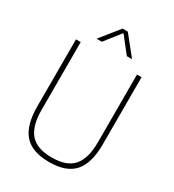

<svg xmlns="http://www.w3.org/2000/svg" viewBox="-223 -1068 1087 1201"><g transform="rotate(30 321.0 -467.5)"><path d="M322 9Q198 9 141.2 -55.2Q84.5 -119.5 84.5 -255.5V-740H118.5V-250.5Q118.5 -134.5 166.2 -79.2Q214 -24 322 -24Q429.5 -24 477.2 -79.2Q525 -134.5 525 -250.5V-740H558V-255.5Q558 -119.5 501.8 -55.2Q445.5 9 322 9ZM194 -808 303 -944H341L450 -808H412.5L322 -922.5L232 -808Z"/></g></svg>

Font: Encode Sans SemiCondensed SemiCondensed Thin
Style: Regular
Weight: 100
Width: 4
Designer: Multiple Designers
Foundry: Impallari Type
Version: Version 3.000; ttfautohint (v1.8.3) -l 8 -r 50 -G 200 -x 14 